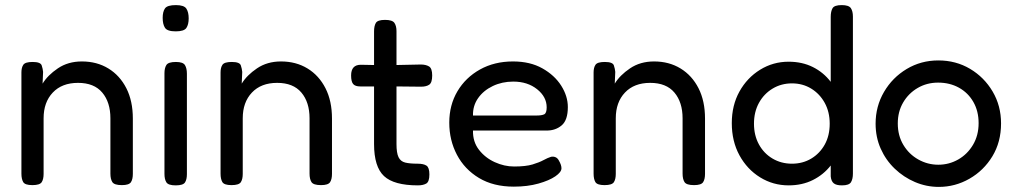

<svg xmlns="http://www.w3.org/2000/svg" viewBox="-20 -717 3980 753"><path d="M107 9Q78 9 71 -3Q64 -15 64 -36V-433Q64 -452 71.5 -463Q79 -474 108 -474Q139 -474 143.5 -460.5Q148 -447 149 -435L147 -389Q167 -422 207 -449Q247 -476 301 -476Q360 -476 405 -448.5Q450 -421 475.5 -371Q501 -321 501 -252V-35Q501 -14 493.5 -2.5Q486 9 458 9Q428 9 420.5 -3Q413 -15 413 -36V-253Q413 -316 381 -354Q349 -392 286 -392Q223 -392 187 -354Q151 -316 151 -253V-35Q151 -14 143.5 -2.5Q136 9 107 9Z M669 -594Q636 -594 627 -608Q618 -622 618 -647Q618 -671 627 -684Q636 -697 670 -697Q702 -697 711 -683Q720 -669 720 -645Q720 -621 711 -607.5Q702 -594 669 -594ZM669 10Q640 10 632.5 -2Q625 -14 625 -35V-430Q625 -450 632.5 -462Q640 -474 670 -474Q698 -474 705.5 -461.5Q713 -449 713 -428V-34Q713 -13 705.5 -1.5Q698 10 669 10Z M888 9Q859 9 852 -3Q845 -15 845 -36V-433Q845 -452 852.5 -463Q860 -474 889 -474Q920 -474 924.5 -460.5Q929 -447 930 -435L928 -389Q948 -422 988 -449Q1028 -476 1082 -476Q1141 -476 1186 -448.5Q1231 -421 1256.5 -371Q1282 -321 1282 -252V-35Q1282 -14 1274.5 -2.5Q1267 9 1239 9Q1209 9 1201.5 -3Q1194 -15 1194 -36V-253Q1194 -316 1162 -354Q1130 -392 1067 -392Q1004 -392 968 -354Q932 -316 932 -253V-35Q932 -14 924.5 -2.5Q917 9 888 9Z M1619 10Q1525 10 1486 -26.5Q1447 -63 1447 -152V-378H1393Q1373 -378 1365 -387.5Q1357 -397 1357 -421Q1357 -463 1395 -463L1447 -462V-594Q1447 -615 1454 -627Q1461 -639 1490 -639Q1519 -639 1527 -627Q1535 -615 1535 -595V-462L1630 -464Q1650 -464 1662.5 -456.5Q1675 -449 1675 -421Q1675 -393 1663.5 -385Q1652 -377 1631 -377L1535 -378V-152Q1535 -117 1543 -100.5Q1551 -84 1569 -79.5Q1587 -75 1618 -75Q1641 -75 1652.5 -67.5Q1664 -60 1664 -33Q1664 -4 1651.5 3Q1639 10 1619 10Z M1995 15Q1915 15 1858.5 -19Q1802 -53 1772 -110Q1742 -167 1742 -236Q1742 -305 1774 -359Q1806 -413 1862.5 -444.5Q1919 -476 1992 -476Q2059 -476 2107 -449Q2155 -422 2181 -381Q2207 -340 2207 -297Q2207 -246 2183 -225.5Q2159 -205 2124 -205H1835Q1834 -161 1858.5 -129.5Q1883 -98 1920.5 -81Q1958 -64 1996 -64Q2042 -64 2068.5 -72Q2095 -80 2111.5 -89Q2128 -98 2141 -102Q2150 -104 2158.5 -100.5Q2167 -97 2172 -87Q2182 -70 2182 -57Q2182 -42 2158 -25.5Q2134 -9 2091.5 3Q2049 15 1995 15ZM1835 -264H2086Q2104 -264 2114 -268.5Q2124 -273 2124 -296Q2124 -337 2086.5 -367Q2049 -397 1993 -397Q1949 -397 1912.5 -379.5Q1876 -362 1855 -332Q1834 -302 1835 -264Z M2351 9Q2322 9 2315 -3Q2308 -15 2308 -36V-433Q2308 -452 2315.5 -463Q2323 -474 2352 -474Q2383 -474 2387.5 -460.5Q2392 -447 2393 -435L2391 -389Q2411 -422 2451 -449Q2491 -476 2545 -476Q2604 -476 2649 -448.5Q2694 -421 2719.5 -371Q2745 -321 2745 -252V-35Q2745 -14 2737.5 -2.5Q2730 9 2702 9Q2672 9 2664.5 -3Q2657 -15 2657 -36V-253Q2657 -316 2625 -354Q2593 -392 2530 -392Q2467 -392 2431 -354Q2395 -316 2395 -253V-35Q2395 -14 2387.5 -2.5Q2380 9 2351 9Z M3073 10Q3012 10 2961 -21.5Q2910 -53 2880 -108Q2850 -163 2850 -234Q2850 -304 2880 -358Q2910 -412 2961 -443.5Q3012 -475 3073 -475Q3126 -475 3168 -454Q3210 -433 3238 -396V-651Q3238 -672 3245 -684.5Q3252 -697 3281 -697Q3309 -697 3317 -685Q3325 -673 3325 -652V-36Q3325 -15 3317.5 -2.5Q3310 10 3282 10Q3260 10 3250 2Q3240 -6 3238 -25V-68Q3210 -32 3168 -11Q3126 10 3073 10ZM3086 -75Q3128 -75 3161.5 -95Q3195 -115 3214.5 -150Q3234 -185 3234 -232Q3234 -278 3214.5 -313.5Q3195 -349 3161.5 -369.5Q3128 -390 3086 -390Q3044 -390 3010 -369.5Q2976 -349 2956.5 -313.5Q2937 -278 2937 -232Q2937 -186 2956.5 -150.5Q2976 -115 3010 -95Q3044 -75 3086 -75Z M3662 16Q3613 16 3568.5 -3Q3524 -22 3489 -55.5Q3454 -89 3434 -134Q3414 -179 3414 -232Q3414 -300 3447 -356.5Q3480 -413 3536 -446.5Q3592 -480 3660 -480Q3729 -480 3784.5 -447Q3840 -414 3873 -358Q3906 -302 3906 -233Q3906 -160 3872 -104Q3838 -48 3782 -16Q3726 16 3662 16ZM3660 -71Q3702 -71 3738 -91.5Q3774 -112 3796 -149Q3818 -186 3818 -234Q3818 -281 3797.5 -317Q3777 -353 3741 -373Q3705 -393 3659 -393Q3615 -393 3579 -372Q3543 -351 3522 -315Q3501 -279 3501 -233Q3501 -185 3523 -148.5Q3545 -112 3581.5 -91.5Q3618 -71 3660 -71Z"/></svg>

Font: Fredoka
Style: Regular
Weight: 400
Designer: Ben Nathan
Foundry: Milena B. Brandão, Ben Nathan
Version: Version 2.001